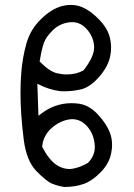

<svg xmlns="http://www.w3.org/2000/svg" viewBox="-20 -765 540 773"><path d="M238.3 -397.5Q272.5 -397.5 304.2 -404.8Q342.3 -413.1 379.6 -456.1Q417 -499 424.3 -542.5Q427.2 -558.6 427.2 -572.8Q427.2 -600.1 419.4 -623.5Q407.2 -661.6 365.2 -699.7Q323.2 -737.8 284.2 -743.7Q274.4 -745.1 264.6 -745.1Q218.8 -745.1 175.3 -713.9Q154.3 -698.7 134.3 -676.8Q99.6 -638.7 85.4 -586.4Q70.8 -533.2 65.9 -476.1Q62.5 -435.1 62.5 -389.6Q62.5 -306.2 75.7 -201.7Q86.4 -118.2 126 -76.7Q166.5 -35.2 189.9 -25.4Q213.9 -16.1 238.8 -12.2Q281.7 -12.2 316.9 -24.4Q352.1 -37.1 386.5 -72.8Q420.9 -108.4 428.2 -151.4Q431.2 -167 431.2 -181.6Q431.2 -207 422.9 -230Q409.2 -266.1 374.5 -303.7Q340.3 -340.8 299.8 -347.2Q283.2 -349.6 267.6 -349.6Q199.2 -349.6 141.6 -304.2L134.8 -298.8Q132.3 -358.4 130.4 -428.2L136.7 -424.8Q177.2 -403.8 223.1 -397.9Q230.5 -397.5 238.3 -397.5ZM270.5 -85.4Q264.6 -84.5 259.3 -84.5Q232.9 -84.5 208 -100.6Q177.2 -121.1 149.9 -173.8V-175.3Q153.8 -217.8 185.3 -247.1Q216.8 -276.4 255.4 -283.7Q263.7 -285.2 271 -285.2Q302.2 -285.2 326.7 -260.7Q355 -232.4 360.8 -188Q361.8 -180.7 361.8 -173.8Q361.8 -136.7 333.5 -108.9Q301.3 -90.3 270.5 -85.4ZM249 -465.3Q229.5 -465.3 209 -470.2Q179.2 -477.5 141.6 -515.6L139.6 -517.1Q147.9 -568.4 156.7 -592.3Q166 -617.7 193.4 -644Q220.7 -670.4 259.8 -675.3Q265.1 -675.8 270.5 -675.8Q303.7 -675.8 328.6 -648.4Q356.9 -617.2 358.9 -577.6Q358.9 -576.2 358.9 -574.2Q358.9 -536.1 316.4 -481.9Q287.6 -465.3 249 -465.3Z"/></svg>

Font: Bakudai
Style: Light
Weight: 300
Version: Version 1.48